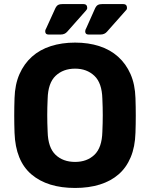

<svg xmlns="http://www.w3.org/2000/svg" viewBox="-20 -921 743 951"><path d="M418 -750Q402 -750 402 -766Q402 -770 403.5 -774Q405 -778 407 -781L452 -882Q457 -892 465 -896.5Q473 -901 489 -901H589Q609 -901 609 -882Q609 -874 603 -869L510 -764Q498 -750 478 -750ZM220 -750Q204 -750 204 -766Q204 -770 205.5 -774Q207 -778 209 -781L255 -882Q260 -892 268 -896.5Q276 -901 292 -901H392Q412 -901 412 -882Q412 -875 406 -869L313 -764Q301 -750 281 -750ZM352 10Q215 10 136 -57Q57 -124 52 -263Q49 -348 52 -435Q54 -503 76.5 -554Q99 -605 138 -640Q177 -675 231.5 -692.5Q286 -710 352 -710Q418 -710 472 -692.5Q526 -675 565 -640Q604 -605 626.5 -554Q649 -503 651 -435Q654 -348 651 -263Q649 -194 627.5 -142.5Q606 -91 567.5 -57.5Q529 -24 474.5 -7Q420 10 352 10ZM352 -119Q411 -119 448 -154.5Q485 -190 487 -268Q489 -313 489 -350.5Q489 -388 487 -432Q485 -510 447.5 -545.5Q410 -581 352 -581Q293 -581 255.5 -545.5Q218 -510 216 -432Q214 -388 214 -350.5Q214 -313 216 -268Q218 -190 255 -154.5Q292 -119 352 -119Z"/></svg>

Font: Fz Rubik SemBd
Style: Regular
Weight: 600
Designer: Hubert and Fischer
Foundry: Hubert and Fischer
Version: Vit hóa bi FontZin.com